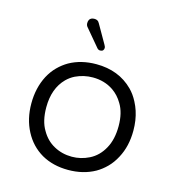

<svg xmlns="http://www.w3.org/2000/svg" viewBox="-104 -786 803 875"><g transform="rotate(15 297.0 -348.0)"><path d="M296.9 -436Q352.1 -436 394 -407.7Q423.3 -387.7 442.4 -355Q467.3 -314.5 467.3 -251.7Q467.3 -189 443.4 -146Q419.4 -102.1 378.4 -81.5Q339.4 -62 296.9 -62Q250.5 -62 212.4 -83Q174.3 -103.5 151.4 -144Q126.5 -184.6 126.5 -250Q126.5 -338.9 177.2 -390.1Q193.8 -406.7 215.3 -417.5Q254.4 -436 296.9 -436ZM537.6 -249Q537.6 -273.4 534.2 -296.4Q527.3 -341.8 507.3 -379.4Q491.7 -409.7 470.2 -431.2Q402.8 -498.5 296.9 -498.5Q225.6 -498.5 170.4 -467.8Q145 -453.1 123.5 -431.6Q102.1 -410.2 86.4 -380.9Q56.2 -322.8 56.2 -249.5Q56.2 -176.3 86.4 -119.1Q116.2 -62 170.4 -30.3Q224.6 0.5 295.9 0.5Q367.2 0.5 422.4 -30.3Q447.8 -44.9 469.5 -66.7Q491.2 -88.4 507.3 -119.1Q537.6 -175.3 537.6 -249ZM282.2 -569.8Q288.1 -563 296.4 -563Q305.2 -563 309.6 -567.6Q314 -572.3 314 -580.1Q314 -585 308.6 -594.2L258.3 -682.1Q256.3 -686 253.4 -689Q246.6 -695.8 234.4 -695.8Q218.3 -695.8 211.4 -685.1Q207.5 -678.7 207.5 -668.9Q207.5 -657.7 214.4 -650.4ZM151.4 -144Q151.4 -144 151.4 -144Z"/></g></svg>

Font: YuPearl-ExtraLight
Style: ExtraLight
Weight: 200
Designer: Max Yao
Foundry: Max-Everyday
Version: Version 1.011; ttfautohint (v1.8.3)